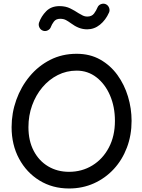

<svg xmlns="http://www.w3.org/2000/svg" viewBox="-20 -1000 785 1058"><path d="M360.4 38.6Q269 38.6 197.5 -5.4Q126 -49.3 85 -125.7Q43.9 -202.1 43.9 -299.3Q43.9 -377 69.8 -449.5Q95.7 -522 143.3 -579.3Q190.9 -636.7 256.6 -670.2Q322.3 -703.6 402.3 -703.6Q475.6 -703.6 532 -671.9Q588.4 -640.1 627 -586.9Q665.5 -533.7 685.3 -468Q705.1 -402.3 705.1 -334Q705.1 -254.9 679.4 -187Q653.8 -119.1 607.2 -68.6Q560.5 -18.1 497.6 10.3Q434.6 38.6 360.4 38.6ZM360.4 -53.2Q431.6 -53.2 489 -88.4Q546.4 -123.5 579.8 -186.8Q613.3 -250 613.3 -334Q613.3 -411.6 586.2 -474.4Q559.1 -537.1 511.5 -574Q463.9 -610.8 402.3 -610.8Q346.7 -610.8 298.3 -586.4Q250 -562 213.6 -518.8Q177.2 -475.6 157 -419.4Q136.7 -363.3 136.7 -299.3Q136.7 -224.1 165.8 -168.7Q194.8 -113.3 245.4 -83.3Q295.9 -53.2 360.4 -53.2ZM217.8 -830.6Q204.1 -835 197.5 -848.1Q190.9 -861.3 194.8 -874.5Q207 -910.2 234.6 -938.2Q262.2 -966.3 308.1 -966.3Q341.8 -966.3 367.2 -953.6Q392.6 -940.9 413.6 -926.8Q426.3 -918.9 437.3 -913.8Q448.2 -908.7 460.4 -908.7Q485.8 -908.7 498.3 -925.5Q510.7 -942.4 517.1 -958.5Q522.5 -971.7 536.1 -977.1Q549.8 -982.4 562.5 -977.1Q575.2 -971.7 580.8 -958Q586.4 -944.3 581.1 -931.6Q562.5 -889.6 531 -864Q499.5 -838.4 460.4 -838.4Q436.5 -838.4 414.6 -846.9Q392.6 -855.5 371.1 -871.6Q357.4 -881.8 343.8 -889.2Q330.1 -896.5 312 -896.5Q288.1 -896.5 276.6 -880.6Q265.1 -864.7 261.2 -853.5Q256.8 -839.8 243.7 -833Q230.5 -826.2 217.8 -830.6Z"/></svg>

Font: Mikhak-DS2-FD Medium
Style: Regular
Weight: 500
Designer: Amin Abedi
Version: Version 3.4